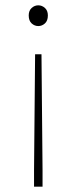

<svg xmlns="http://www.w3.org/2000/svg" viewBox="-20 -510 288 722"><path d="M108 192V130L112 -306H136L140 130V192ZM124 -412Q110 -412 99 -422Q88 -432 88 -452Q88 -470 99 -480Q110 -490 124 -490Q138 -490 149 -480Q160 -470 160 -452Q160 -432 149 -422Q138 -412 124 -412Z"/></svg>

Font: TypoPRO Source Sans Pro
Style: Regular
Weight: 200
Designer: Paul D. Hunt
Foundry: Adobe Systems Incorporated
Version: Version 2.020;PS 2.000;hotconv 1.0.86;makeotf.lib2.5.63406